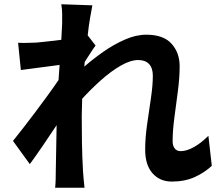

<svg xmlns="http://www.w3.org/2000/svg" viewBox="-20 -831 1040 902"><path d="M272 -721Q272 -743 272 -765.5Q272 -788 268 -811L414 -806Q410 -785 403.5 -748.5Q397 -712 392 -665L429 -617Q419 -604 405 -582Q391 -560 378 -540L376 -518Q416 -553 465 -587.5Q514 -622 566.5 -645Q619 -668 667 -668Q748 -668 786 -625.5Q824 -583 824 -520Q824 -468 816 -405.5Q808 -343 799.5 -280.5Q791 -218 791 -166Q791 -147 800.5 -134Q810 -121 829 -121Q857 -121 891 -140Q925 -159 959 -193L975 -52Q941 -20 894.5 1Q848 22 787 22Q731 22 696.5 -17Q662 -56 662 -128Q662 -183 671 -246Q680 -309 689 -369.5Q698 -430 698 -475Q698 -512 680 -530.5Q662 -549 630 -549Q593 -549 547 -522.5Q501 -496 454 -454Q407 -412 366 -367L364 -286Q364 -225 365 -161Q366 -97 370 -26Q371 -13 373 10.5Q375 34 377 51H239Q241 34 241.5 11.5Q242 -11 242 -23L246 -243Q215 -196 180.5 -145.5Q146 -95 120 -60L41 -169Q62 -195 90 -231Q118 -267 148 -307Q178 -347 206 -385.5Q234 -424 255 -455L260 -526L78 -502L65 -630Q87 -629 106.5 -629.5Q126 -630 152 -631Q174 -633 205 -636.5Q236 -640 268 -644Z"/></svg>

Font: Source Han Sans
Style: Bold
Weight: 700
Designer: Ryoko NISHIZUKA Ë•øÂ°öÊ∂ºÂ≠ê (kana, bopomofo & ideographs); Paul D. Hunt (Latin, Greek & Cyrillic); Sandoll Communicatio
Foundry: Adobe
Version: Version 2.004;hotconv 1.0.118;makeotfexe 2.5.65603